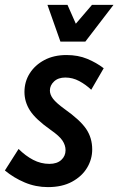

<svg xmlns="http://www.w3.org/2000/svg" viewBox="-36 -754 484 785"><path d="M-16 -57 40 -145Q68 -117 99.5 -100.5Q131 -84 166 -84Q197 -84 214.5 -100Q232 -116 232 -140Q232 -160 219.5 -179Q207 -198 171 -223Q110 -266 87 -301.5Q64 -337 64 -378Q64 -420 85.5 -454Q107 -488 145.5 -508.5Q184 -529 236 -529Q283 -529 320.5 -513.5Q358 -498 388 -475L337 -387Q315 -408 288 -422.5Q261 -437 231 -437Q202 -437 185 -421Q168 -405 168 -384Q168 -367 181 -350Q194 -333 227 -309Q292 -263 316.5 -226.5Q341 -190 341 -143Q341 -103 320 -68Q299 -33 258.5 -11Q218 11 160 11Q110 11 65 -8Q20 -27 -16 -57ZM158 -734H240L274 -657L340 -734H428L313 -584H211Z"/></svg>

Font: Radio Canada Condensed Medium
Style: Italic
Weight: 500
Width: 3
Italic angle: -12°
Designer: Charles Daoud, Etienne Aubert Bonn, Alexandre Saumier Demers, Jacques Le Bailly
Foundry: Radio-Canada
Version: Version 2.104; ttfautohint (v1.8.4.7-5d5b);gftools[0.9.28.de